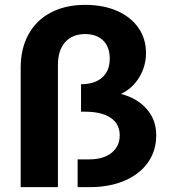

<svg xmlns="http://www.w3.org/2000/svg" viewBox="-20 -769 700 789"><path d="M330 -749Q404 -749 460.5 -724.5Q517 -700 548.5 -655Q580 -610 580 -551Q580 -497 552 -451Q524 -405 477 -383Q543 -366 582.5 -321.5Q622 -277 622 -213Q622 -150 588.5 -102Q555 -54 493 -27Q431 0 349 0H299V-114H346Q405 -114 438.5 -141Q472 -168 472 -213Q472 -260 434.5 -285Q397 -310 330 -310H313V-423Q369 -423 400 -450.5Q431 -478 431 -528Q431 -576 404 -602.5Q377 -629 330 -629Q277 -629 247.5 -595.5Q218 -562 218 -502V0H65V-491Q65 -569 97 -627.5Q129 -686 189 -717.5Q249 -749 330 -749Z"/></svg>

Font: Montserrat arm2 SemiBold
Style: Regular
Weight: 600
Designer: Julieta Ulanovsky
Foundry: Julieta Ulanovsky
Version: Version 6.000